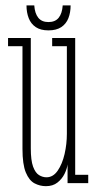

<svg xmlns="http://www.w3.org/2000/svg" viewBox="-20 -660 349 692"><path d="M145.5 11Q124 11 104.5 0.8Q85 -9.5 73 -38.5Q61 -67.5 61 -123.5V-493.5H9V-523H91V-125.5Q91 -82 99.2 -59.5Q107.5 -37 120.5 -29Q133.5 -21 147.5 -21Q171.5 -21 188 -45Q204.5 -69 212.8 -105Q221 -141 221 -177.5V-493.5H168V-523H251V-30H298V0H223.5V-67.5Q221.5 -51.5 212.5 -33.2Q203.5 -15 187 -2Q170.5 11 145.5 11ZM154.5 -550.5Q126.5 -550.5 109 -562.2Q91.5 -574 83.5 -594.5Q75.5 -615 75.5 -640.5H103.5Q105.5 -611.5 118 -596Q130.5 -580.5 154.5 -580.5Q179 -580.5 191.5 -596Q204 -611.5 206 -640.5H234.5Q234.5 -615 226.5 -594.5Q218.5 -574 200.8 -562.2Q183 -550.5 154.5 -550.5Z"/></svg>

Font: Imbue Thin
Style: Regular
Weight: 100
Designer: Tyler Finck
Foundry: Etcetera Type Company
Version: Version 1.102